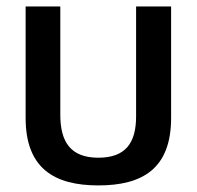

<svg xmlns="http://www.w3.org/2000/svg" viewBox="-20 -559 603 589"><path d="M281.7 9.8C417.5 9.8 504.9 -42 504.9 -197.3V-539.1H397.5V-202.1C397.5 -121.1 365.7 -75.2 281.7 -75.2C196.3 -75.2 165 -124 165 -207V-539.1H58.6V-197.3C58.6 -42.5 146.5 9.8 281.7 9.8Z"/></svg>

Font: Winston Medium
Style: Regular
Weight: 500
Designer: Vernon Adams, Kim Jin-seong, David Berlow, Cristiano Sobral
Foundry: The Winston Project Authors
Version: Version 3.004